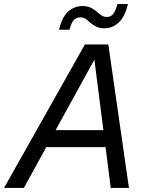

<svg xmlns="http://www.w3.org/2000/svg" viewBox="-57 -930 746 950"><path d="M-37 0 363 -710H479L581 0H491L410 -635L61 0ZM148 -202 195 -286H467L478 -202ZM459 -790Q438 -790 421 -797.5Q404 -805 389 -818Q374 -832 364.5 -838Q355 -844 340 -844Q322 -844 309 -831.5Q296 -819 287 -783H235Q250 -846 280.5 -873Q311 -900 351 -900Q375 -900 392 -892Q409 -884 424 -870Q438 -858 448.5 -852Q459 -846 471 -846Q490 -846 502 -859.5Q514 -873 524 -910H576Q561 -847 530.5 -818.5Q500 -790 459 -790Z"/></svg>

Font: Geist
Style: Italic
Weight: 400
Italic angle: -12°
Designer: Basement.studio, Andrés Briganti, Mateo Zaragoza
Foundry: Basement.studio, Vercel, Andrés Briganti, Guido Ferreyra, Mateo Zaragoza
Version: Version 1.500